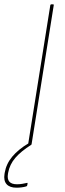

<svg xmlns="http://www.w3.org/2000/svg" viewBox="-57 -675 300 893"><path d="M78 0Q73 0 74 -5L177 -651Q178 -655 182 -655H189Q194 -655 193 -651L90 -5Q89 0 85 0ZM20 198Q-12 198 -26.5 181.5Q-41 165 -36 134L-35 128Q-28 87 0 53.5Q28 20 75 -8L89 -2Q40 29 14 59.5Q-12 90 -19 128L-20 134Q-24 158 -13.5 170Q-3 182 22 182Q36 182 46.5 180Q57 178 67 176Q69 175 70.5 175.5Q72 176 71 179L70 186Q69 191 65 192Q55 195 43 196.5Q31 198 20 198Z"/></svg>

Font: Sofia Sans Hairline
Style: Italic
Weight: 1
Italic angle: -9°
Designer: Botio Nikoltchev, Ani Petrova
Foundry: lettersoup
Version: Version 4.102